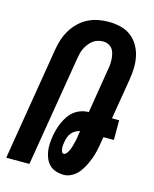

<svg xmlns="http://www.w3.org/2000/svg" viewBox="-113 -819 726 904"><g transform="rotate(15 250.0 -367.5)"><path d="M285 8Q266 8 248 2.5Q230 -3 217 -15Q204 -27 196.5 -43.5Q189 -60 186 -78.5Q183 -97 184 -116Q185 -135 188 -155Q191 -172 196 -189.5Q201 -207 208.5 -224Q216 -241 227 -257Q238 -273 253 -284.5Q268 -296 286 -302Q304 -308 321 -308H323L358 -523Q361 -537 362 -550.5Q363 -564 362 -577Q361 -590 358 -603Q355 -616 347.5 -626Q340 -636 328 -641.5Q316 -647 303 -647Q290 -647 276.5 -643Q263 -639 252.5 -630.5Q242 -622 233.5 -611Q225 -600 219 -587.5Q213 -575 210 -562.5Q207 -550 205 -537L116 0H3L94 -552Q98 -577 106 -601.5Q114 -626 127.5 -648.5Q141 -671 160.5 -690Q180 -709 203.5 -721Q227 -733 252.5 -738Q278 -743 303 -743Q332 -743 360.5 -736.5Q389 -730 411 -714Q433 -698 447.5 -674.5Q462 -651 468.5 -623.5Q475 -596 474.5 -566.5Q474 -537 469 -507L436 -308H471V-212H420L415 -183Q412 -163 407.5 -143Q403 -123 396 -104Q389 -85 379.5 -66Q370 -47 357 -30.5Q344 -14 324.5 -3Q305 8 285 8ZM260 -88Q266 -88 271 -93.5Q276 -99 279 -104.5Q282 -110 284.5 -115.5Q287 -121 289 -127Q291 -133 292.5 -139Q294 -145 295.5 -151Q297 -157 298.5 -163Q300 -169 301 -174.5Q302 -180 302.5 -186Q303 -192 304 -198L307 -211Q295 -209 284 -202.5Q273 -196 265.5 -186.5Q258 -177 254 -165.5Q250 -154 248 -142Q247 -134 246 -126.5Q245 -119 246 -111Q247 -103 249.5 -95.5Q252 -88 260 -88Z"/></g></svg>

Font: Iosevka Term Curly Oblique
Style: Bold
Weight: 700
Italic angle: -9°
Designer: Belleve Invis
Foundry: Belleve Invis
Version: Version 32.3.0